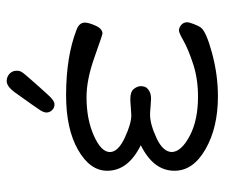

<svg xmlns="http://www.w3.org/2000/svg" viewBox="-68 -586 662 565"><g transform="rotate(-90 262.5 -303.0)"><path d="M43 -120.1Q43 -182.1 118.2 -219.2Q43 -256.3 43 -317.9Q43 -368.7 104.5 -403.8Q166 -439 265.1 -439Q378.9 -439 458 -408.2Q479 -400.4 479 -383.8Q479 -372.6 470 -352.3Q460.9 -332 446.8 -332Q442.9 -332 377 -355.5Q311 -378.9 259.8 -378.9Q194.8 -378.9 146.5 -357.4Q98.1 -335.9 98.1 -310.1Q98.1 -286.1 139.6 -266.6Q181.2 -247.1 206.1 -247.1Q211.9 -247.1 229 -248.5Q246.1 -250 253.9 -250Q275.9 -250 283.9 -239.5Q292 -229 292 -219.2Q292 -213.4 290 -207.3Q288.1 -201.2 279.1 -195.1Q270 -189 254.9 -189Q248 -189 231.9 -190.4Q215.8 -191.9 208 -191.9Q180.2 -191.9 139.2 -172.9Q98.1 -153.8 98.1 -127Q100.1 -99.1 146 -75Q191.9 -50.8 261.2 -50.8Q313 -50.8 356.4 -64.9Q399.9 -79.1 424.6 -93Q449.2 -106.9 455.1 -106.9Q464.8 -106.9 472.4 -99.9Q480 -92.8 480 -83Q480 -77.1 474.6 -63Q469.2 -48.8 464.8 -43Q453.6 -26.9 389.4 -9.5Q325.2 7.8 262.2 7.8Q170.4 7.8 106.7 -28.6Q43 -64.9 43 -120.1ZM214.4 -497.1Q214.4 -503.9 220.7 -514.4Q227.1 -524.9 274.4 -590.8Q291.5 -613.8 307.1 -613.8Q319.3 -613.8 328.4 -605.5Q337.4 -597.2 337.4 -584Q337.4 -581.1 336.9 -578.1Q336.4 -575.2 335.2 -572.5Q334 -569.8 331.1 -565.9Q328.1 -562 325.2 -558.6Q322.3 -555.2 316.2 -548.1Q310.1 -541 304.2 -534.4Q298.3 -527.8 288.3 -516.4Q278.3 -504.9 268.1 -494.1Q250 -473.1 238.3 -473.1Q228.5 -473.1 221.4 -480.2Q214.4 -487.3 214.4 -497.1Z"/></g></svg>

Font: CMU Typewriter Text
Style: Light
Weight: 200
Version: Version 0.7.0